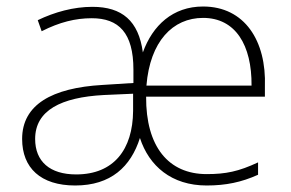

<svg xmlns="http://www.w3.org/2000/svg" viewBox="-20 -560 893 590"><path d="M604 -540C511 -540 449 -482 419 -399C406 -496 355 -539 264 -539C206 -539 148 -523 96 -498L108 -464C163 -492 212 -504 262 -504C345 -504 390 -459 390 -346V-305L295 -299C139 -290 48 -238 48 -133C48 -44 105 10 211 10C321 10 382 -48 410 -136C438 -50 507 10 615 10C674 10 722 0 773 -23V-61C713 -33 674 -25 615 -25C498 -25 428 -109 429 -263H794V-294C799 -434 732 -540 604 -540ZM604 -505C704 -505 754 -421 753 -297H430C441 -433 511 -505 604 -505ZM299 -268 389 -272V-219C388 -101 330 -24 214 -24C133 -24 88 -64 88 -133C88 -221 168 -261 299 -268Z"/></svg>

Font: Noto Sans Tamil ExtraLight
Style: Regular
Weight: 200
Designer: Jelle Bosma - Monotype Design Team
Foundry: Monotype Imaging Inc.
Version: Version 2.004